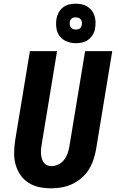

<svg xmlns="http://www.w3.org/2000/svg" viewBox="-20 -1012 640 1040"><path d="M258 8Q224 8 192.5 1.5Q161 -5 134.5 -22Q108 -39 90.5 -64.5Q73 -90 64.5 -120.5Q56 -151 56.5 -184.5Q57 -218 62 -251L142 -735H289L206 -231Q204 -218 202.5 -205Q201 -192 202 -179.5Q203 -167 206 -155Q209 -143 216 -133Q223 -123 234 -117.5Q245 -112 258 -112Q277 -112 296 -121Q315 -130 327.5 -146.5Q340 -163 346.5 -182Q353 -201 356 -220L441 -735H588L500 -201Q495 -173 485.5 -145Q476 -117 460 -92Q444 -67 420.5 -47Q397 -27 370 -14.5Q343 -2 314.5 3Q286 8 258 8ZM391 -778Q365 -778 341.5 -787.5Q318 -797 303.5 -816Q289 -835 285.5 -860Q282 -885 286 -911Q289 -928 298 -944.5Q307 -961 322 -972.5Q337 -984 355 -988Q373 -992 390 -992Q407 -992 423.5 -988.5Q440 -985 454 -976Q468 -967 477.5 -954.5Q487 -942 492 -926Q497 -910 497.5 -893Q498 -876 495 -859Q493 -842 483.5 -825.5Q474 -809 459 -797.5Q444 -786 426 -782Q408 -778 391 -778ZM391 -852Q396 -852 401.5 -853Q407 -854 412 -857.5Q417 -861 419.5 -866Q422 -871 423 -877Q425 -885 423.5 -893Q422 -901 417.5 -907Q413 -913 405.5 -915.5Q398 -918 390 -918Q385 -918 379.5 -917Q374 -916 369.5 -912.5Q365 -909 362 -904Q359 -899 358 -893Q357 -885 358 -877Q359 -869 363.5 -863Q368 -857 375.5 -854.5Q383 -852 391 -852Z"/></svg>

Font: Iosevka Heavy Extended
Style: Italic
Weight: 900
Width: 7
Italic angle: -9°
Monospace: yes
Designer: Belleve Invis
Foundry: Belleve Invis
Version: Version 32.5.0; ttfautohint (v1.8.4)